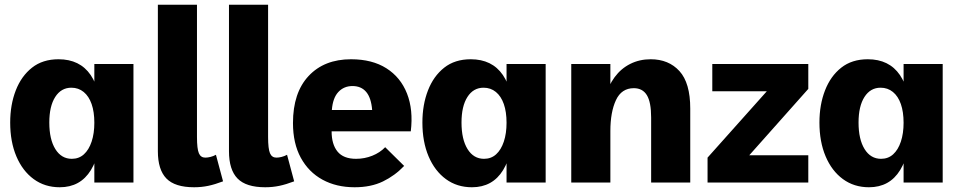

<svg xmlns="http://www.w3.org/2000/svg" viewBox="-20 -770 4050 810"><path d="M232 20Q169 20 122 -14.5Q75 -49 49 -110.5Q23 -172 23 -253Q23 -328 46.5 -388.5Q70 -449 115 -484.5Q160 -520 227 -520Q317 -520 362.5 -453.5Q408 -387 408 -256Q408 -125 363.5 -52.5Q319 20 232 20ZM283 -100Q313 -100 334 -119Q355 -138 366.5 -172.5Q378 -207 378 -252Q378 -298 366.5 -331Q355 -364 333 -382Q311 -400 281 -400Q238 -400 213 -361Q188 -322 188 -253Q188 -182 213.5 -141Q239 -100 283 -100ZM378 0V-500H543V0Z M921 -5Q887 8 858.5 14Q830 20 799 20Q718 20 682 -17Q646 -54 646 -132V-750H811V-192Q811 -142 819 -123.5Q827 -105 846 -105Q856 -105 868 -108Q880 -111 891 -117Z M1221 -5Q1187 8 1158.5 14Q1130 20 1099 20Q1018 20 982 -17Q946 -54 946 -132V-750H1111V-192Q1111 -142 1119 -123.5Q1127 -105 1146 -105Q1156 -105 1168 -108Q1180 -111 1191 -117Z M1476 20Q1399 20 1340.5 -12Q1282 -44 1249 -104.5Q1216 -165 1216 -251Q1216 -379 1282 -449.5Q1348 -520 1461 -520Q1550 -520 1610 -482Q1670 -444 1697 -375.5Q1724 -307 1713 -216H1379Q1379 -161 1404 -130.5Q1429 -100 1482 -100Q1518 -100 1550.5 -113Q1583 -126 1605 -149L1685 -70Q1646 -29 1595.5 -4.5Q1545 20 1476 20ZM1380 -306H1550Q1546 -357 1525 -382Q1504 -407 1467 -407Q1431 -407 1407.5 -382Q1384 -357 1380 -306Z M1971 20Q1908 20 1861 -14.5Q1814 -49 1788 -110.5Q1762 -172 1762 -253Q1762 -328 1785.5 -388.5Q1809 -449 1854 -484.5Q1899 -520 1966 -520Q2056 -520 2101.5 -453.5Q2147 -387 2147 -256Q2147 -125 2102.5 -52.5Q2058 20 1971 20ZM2022 -100Q2052 -100 2073 -119Q2094 -138 2105.5 -172.5Q2117 -207 2117 -252Q2117 -298 2105.5 -331Q2094 -364 2072 -382Q2050 -400 2020 -400Q1977 -400 1952 -361Q1927 -322 1927 -253Q1927 -182 1952.5 -141Q1978 -100 2022 -100ZM2117 0V-500H2282V0Z M2727 -274Q2727 -339 2709 -368.5Q2691 -398 2654 -398Q2602 -398 2578.5 -347.5Q2555 -297 2555 -217L2538 -280L2532 -356Q2546 -408 2573 -444.5Q2600 -481 2639 -500.5Q2678 -520 2725 -520Q2801 -520 2846.5 -470Q2892 -420 2892 -312V0H2727ZM2390 -500H2555V0H2390Z M2965 -105 3215 -385H2985V-500H3390V-395L3141 -115H3390V0H2965Z M3646 20Q3583 20 3536 -14.5Q3489 -49 3463 -110.5Q3437 -172 3437 -253Q3437 -328 3460.5 -388.5Q3484 -449 3529 -484.5Q3574 -520 3641 -520Q3731 -520 3776.5 -453.5Q3822 -387 3822 -256Q3822 -125 3777.5 -52.5Q3733 20 3646 20ZM3697 -100Q3727 -100 3748 -119Q3769 -138 3780.5 -172.5Q3792 -207 3792 -252Q3792 -298 3780.5 -331Q3769 -364 3747 -382Q3725 -400 3695 -400Q3652 -400 3627 -361Q3602 -322 3602 -253Q3602 -182 3627.5 -141Q3653 -100 3697 -100ZM3792 0V-500H3957V0Z"/></svg>

Font: Moderustic
Style: Bold
Weight: 700
Designer: Tural Alisoy
Foundry: TAFT Foundry
Version: Version 2.120